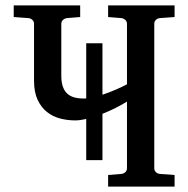

<svg xmlns="http://www.w3.org/2000/svg" viewBox="-20 -691 697 711"><path d="M299.3 -98.1V-250.5Q276.4 -245.1 258.8 -245.1Q230 -245.1 202.6 -252.2Q175.3 -259.3 153.8 -276.4Q132.3 -293.5 119.1 -321.8Q106 -350.1 106 -393.1V-603Q106 -611.3 100.1 -617.2Q94.2 -623 85 -624L30.8 -627.9V-670.9H276.9V-627.9L228 -624Q218.8 -622.6 212.9 -616.9Q207 -611.3 207 -603V-411.1Q207 -387.7 212.4 -371.3Q217.8 -355 228.3 -345Q238.8 -335 254.2 -330.6Q269.5 -326.2 289.6 -326.2H294.4Q296.9 -326.2 299.3 -326.7V-530.8H359.4V-340.3Q384.8 -348.6 408.9 -359.1Q433.1 -369.6 450.2 -378.9V-603Q450.2 -611.3 444.3 -616.9Q438.5 -622.6 429.2 -624L380.4 -627.9V-670.9H626.5V-627.9L572.3 -624Q563 -623 557.1 -617.2Q551.3 -611.3 551.3 -603V-67.9Q551.3 -59.6 557.1 -53.7Q563 -47.9 572.3 -46.9L626.5 -43V0H380.4V-43L429.2 -46.9Q438.5 -47.9 444.3 -53.7Q450.2 -59.6 450.2 -67.9V-314.9Q432.6 -303.7 408.9 -291.7Q385.3 -279.8 359.4 -269.5V-98.1Z"/></svg>

Font: Charis SIL CyrE
Style: Regular
Weight: 400
Foundry: SIL International
Version: Version 5.000